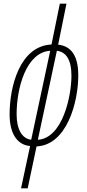

<svg xmlns="http://www.w3.org/2000/svg" viewBox="-20 -780 473 1040"><path d="M143 11 94 240H130L178 13C342 6 404 -226 404 -372C404 -481 363 -531 295 -538L340 -760H304L259 -539C88 -531 32 -313 32 -160C32 -57 73 5 143 11ZM252 -505 149 -23C100 -29 70 -78 70 -161C70 -304 122 -497 252 -505ZM185 -23 288 -505C337 -499 367 -458 367 -370C367 -259 319 -31 185 -23Z"/></svg>

Font: Noto Sans ExtraCondensed ExtraLight
Style: Italic
Weight: 200
Width: 2
Italic angle: -12°
Designer: Monotype Design Team
Foundry: Monotype Imaging Inc.
Version: Version 2.013